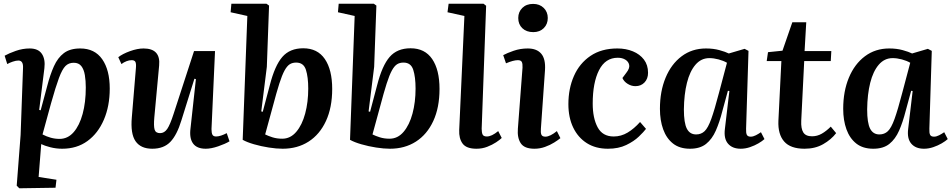

<svg xmlns="http://www.w3.org/2000/svg" viewBox="-20 -787 5124 1034"><path d="M104 -421Q106 -461 79 -461Q66 -461 48.5 -455Q31 -449 19 -442L5 -487Q28 -500 65 -513Q102 -526 140 -526Q186 -526 205.5 -497Q225 -468 219 -419L191 -195L199 -193L234 -323Q250 -385 270.5 -430.5Q291 -476 324 -501Q357 -526 412 -526Q490 -526 530.5 -468Q571 -410 571 -310Q571 -216 539.5 -142.5Q508 -69 451 -27.5Q394 14 315 14Q282 14 251 6Q220 -2 202 -11L188 166L284 181L279 224L84 227L70 213L91 -60ZM377 -449Q350 -449 332.5 -431.5Q315 -414 297.5 -367Q280 -320 255 -231L209 -63Q230 -52 253 -45.5Q276 -39 301 -39Q345 -39 376.5 -75Q408 -111 425 -173.5Q442 -236 442 -316Q442 -352 437 -382.5Q432 -413 418 -431Q404 -449 377 -449Z M617 -479Q640 -497 680 -511.5Q720 -526 753 -526Q846 -526 837 -434L811 -154Q807 -109 812.5 -89.5Q818 -70 842 -70Q865 -70 880.5 -92.5Q896 -115 915 -174L1025 -512H1138L1119 -92Q1119 -71 1124 -61.5Q1129 -52 1144 -52Q1156 -52 1171 -57Q1186 -62 1201 -70L1216 -26Q1193 -12 1155 1Q1117 14 1088 14Q1040 14 1019.5 -14.5Q999 -43 1006 -96L1035 -361L1027 -363L957 -139Q933 -60 897.5 -23Q862 14 800 14Q738 14 710 -26.5Q682 -67 690 -156L712 -421Q714 -445 709 -454Q704 -463 689 -463Q676 -463 661.5 -457.5Q647 -452 634 -442Z M1502 14Q1469 14 1427.5 7.5Q1386 1 1348 -10Q1310 -21 1287 -34L1312 -701L1222 -721L1226 -767H1415L1429 -757L1417 -427L1387 -187L1395 -185L1433 -328Q1460 -434 1500.5 -480.5Q1541 -527 1613 -527Q1690 -527 1729.5 -469Q1769 -411 1769 -308Q1769 -208 1735.5 -135.5Q1702 -63 1642 -24.5Q1582 14 1502 14ZM1575 -450Q1555 -450 1540.5 -441Q1526 -432 1512.5 -407.5Q1499 -383 1484 -336Q1469 -289 1449 -213L1408 -63Q1424 -55 1447.5 -47.5Q1471 -40 1500 -40Q1544 -40 1575.5 -77Q1607 -114 1623.5 -175.5Q1640 -237 1640 -310Q1640 -372 1627.5 -411Q1615 -450 1575 -450Z M2080 14Q2047 14 2005.5 7.5Q1964 1 1926 -10Q1888 -21 1865 -34L1890 -701L1800 -721L1804 -767H1993L2007 -757L1995 -427L1965 -187L1973 -185L2011 -328Q2038 -434 2078.5 -480.5Q2119 -527 2191 -527Q2268 -527 2307.5 -469Q2347 -411 2347 -308Q2347 -208 2313.5 -135.5Q2280 -63 2220 -24.5Q2160 14 2080 14ZM2153 -450Q2133 -450 2118.5 -441Q2104 -432 2090.5 -407.5Q2077 -383 2062 -336Q2047 -289 2027 -213L1986 -63Q2002 -55 2025.5 -47.5Q2049 -40 2078 -40Q2122 -40 2153.5 -77Q2185 -114 2201.5 -175.5Q2218 -237 2218 -310Q2218 -372 2205.5 -411Q2193 -450 2153 -450Z M2481 -701 2390 -721 2396 -767H2584L2598 -756L2574 -94Q2574 -73 2579 -62.5Q2584 -52 2602 -52Q2628 -52 2663 -81L2682 -44Q2672 -34 2651.5 -20.5Q2631 -7 2604 3.5Q2577 14 2546 14Q2492 14 2471.5 -13.5Q2451 -41 2453 -87Z M2771 -690Q2771 -723 2793 -744.5Q2815 -766 2851 -766Q2886 -766 2908 -744.5Q2930 -723 2930 -690Q2930 -657 2908.5 -635.5Q2887 -614 2852 -614Q2815 -614 2793 -635Q2771 -656 2771 -690ZM2794 -423Q2795 -444 2790 -453.5Q2785 -463 2769 -463Q2745 -463 2705 -446L2690 -490Q2710 -501 2746 -513.5Q2782 -526 2822 -526Q2871 -526 2895 -497.5Q2919 -469 2915 -409L2893 -95Q2891 -73 2895.5 -62Q2900 -51 2917 -51Q2930 -51 2946 -59Q2962 -67 2979 -81L2998 -43Q2986 -33 2964.5 -19.5Q2943 -6 2915.5 4Q2888 14 2858 14Q2804 14 2784.5 -15.5Q2765 -45 2769 -94Z M3305 -526Q3351 -526 3388.5 -510.5Q3426 -495 3448 -466Q3470 -437 3470 -395Q3470 -363 3451 -343Q3432 -323 3402 -323Q3380 -323 3360 -335.5Q3340 -348 3332 -367L3353 -395Q3372 -419 3368.5 -437Q3365 -455 3348 -465.5Q3331 -476 3307 -476Q3240 -476 3206 -409Q3172 -342 3172 -229Q3172 -151 3198.5 -101.5Q3225 -52 3285 -52Q3325 -52 3360 -73Q3395 -94 3427 -130L3459 -93Q3447 -77 3420.5 -51.5Q3394 -26 3352.5 -6Q3311 14 3254 14Q3188 14 3140.5 -16Q3093 -46 3067 -100Q3041 -154 3041 -226Q3041 -310 3071 -378Q3101 -446 3160 -486Q3219 -526 3305 -526Z M3998 -94Q3997 -71 4002 -61Q4007 -51 4023 -51Q4036 -51 4050.5 -58.5Q4065 -66 4078 -75L4097 -38Q4085 -27 4064.5 -15Q4044 -3 4019 5.5Q3994 14 3969 14Q3924 14 3900.5 -13.5Q3877 -41 3884 -94L3908 -297L3900 -298L3870 -188Q3855 -129 3835 -83.5Q3815 -38 3782.5 -12Q3750 14 3696 14Q3640 14 3604.5 -14Q3569 -42 3551.5 -90.5Q3534 -139 3534 -201Q3534 -295 3564.5 -368.5Q3595 -442 3651 -484Q3707 -526 3782 -526Q3822 -526 3854.5 -517Q3887 -508 3905 -499L3990 -524L4011 -513ZM3729 -63Q3756 -63 3774.5 -80.5Q3793 -98 3810.5 -146.5Q3828 -195 3852 -287L3895 -449Q3876 -460 3850 -467Q3824 -474 3800 -474Q3756 -474 3725.5 -438.5Q3695 -403 3679.5 -341Q3664 -279 3663 -198Q3663 -125 3679 -94Q3695 -63 3729 -63Z M4116 -506 4194 -514 4247 -667H4322L4313 -512H4457L4454 -458H4311L4295 -137Q4293 -95 4306 -74Q4319 -53 4353 -53Q4381 -53 4405.5 -67Q4430 -81 4454 -105L4483 -70Q4456 -35 4413 -10.5Q4370 14 4313 14Q4237 14 4203 -25Q4169 -64 4172 -136L4188 -458H4109Z M4985 -94Q4984 -71 4989 -61Q4994 -51 5010 -51Q5023 -51 5037.5 -58.5Q5052 -66 5065 -75L5084 -38Q5072 -27 5051.5 -15Q5031 -3 5006 5.5Q4981 14 4956 14Q4911 14 4887.5 -13.5Q4864 -41 4871 -94L4895 -297L4887 -298L4857 -188Q4842 -129 4822 -83.5Q4802 -38 4769.5 -12Q4737 14 4683 14Q4627 14 4591.5 -14Q4556 -42 4538.5 -90.5Q4521 -139 4521 -201Q4521 -295 4551.5 -368.5Q4582 -442 4638 -484Q4694 -526 4769 -526Q4809 -526 4841.5 -517Q4874 -508 4892 -499L4977 -524L4998 -513ZM4716 -63Q4743 -63 4761.5 -80.5Q4780 -98 4797.5 -146.5Q4815 -195 4839 -287L4882 -449Q4863 -460 4837 -467Q4811 -474 4787 -474Q4743 -474 4712.5 -438.5Q4682 -403 4666.5 -341Q4651 -279 4650 -198Q4650 -125 4666 -94Q4682 -63 4716 -63Z"/></svg>

Font: Literata 36pt SemiBold
Style: Italic
Weight: 600
Italic angle: -2°
Designer: Latin by Veronika Burian and Jose Scaglione. Greek by Irene Vlachou. Cyrillic by Vera Evstafieva
Foundry: TypeTogether
Version: Version 3.002